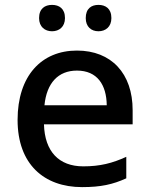

<svg xmlns="http://www.w3.org/2000/svg" viewBox="-20 -756 612 786"><path d="M140 -682C140 -646 164 -628 193 -628C222 -628 246 -646 246 -682C246 -721 222 -736 193 -736C164 -736 140 -721 140 -682ZM331 -682C331 -646 354 -628 383 -628C412 -628 436 -646 436 -682C436 -721 412 -736 383 -736C354 -736 331 -721 331 -682ZM295 -549C150 -549 52 -446 52 -265C52 -84 160 10 316 10C393 10 442 -1 497 -26V-114C440 -88 390 -75 321 -75C221 -75 163 -136 160 -247H523V-305C523 -455 436 -549 295 -549ZM295 -467C378 -467 416 -409 417 -325H162C171 -416 218 -467 295 -467Z"/></svg>

Font: Noto Sans Medefaidrin Medium
Style: Regular
Weight: 500
Designer: Dalton Maag Ltd
Foundry: Dalton Maag Ltd
Version: Version 1.002